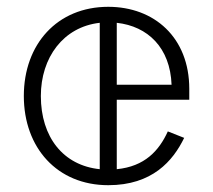

<svg xmlns="http://www.w3.org/2000/svg" viewBox="-20 -530 626 564"><path d="M536 -237V-269C536 -420 433 -510 298 -510C148 -510 50 -400 50 -248C50 -96 148 14 298 14C427 14 488 -57 521 -125L473 -144C447 -87 405 -41 323 -33V-237ZM484 -281H323V-463C414 -453 480 -390 484 -281ZM100 -248C100 -361 166 -451 273 -463V-33C166 -44 100 -127 100 -248Z"/></svg>

Font: Space Text Light
Style: Regular
Weight: 300
Designer: Florian Karsten (Space Text), Colophon Foundry (Space Mono)
Foundry: Florian Karsten
Version: Version 1.003;PS 001.003;hotconv 1.0.88;makeotf.lib2.5.64775